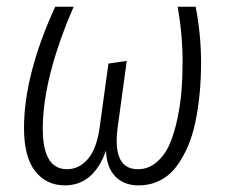

<svg xmlns="http://www.w3.org/2000/svg" viewBox="-20 -543 678 574"><path d="M173.8 11.2Q118.7 11.2 85.2 -31.2Q51.8 -73.7 51.8 -160.2Q51.8 -319.3 145 -522.9H200.2Q107.9 -310.1 107.9 -158.2Q107.9 -37.1 180.2 -37.1Q215.8 -37.1 242.2 -66.9Q268.6 -96.7 277.8 -161.1L304.2 -353L358.9 -360.8L331.1 -157.2Q316.9 -37.1 392.1 -37.1Q423.8 -37.1 448.2 -58.1Q472.7 -79.1 486.8 -111.3Q501 -143.6 510.3 -187.7Q519.5 -231.9 522.7 -272.9Q525.9 -314 525.9 -357.9Q525.9 -438.5 511.2 -522.9H564.9Q581.1 -440.4 581.1 -356Q581.1 -309.1 577.1 -266.1Q573.2 -223.1 564.7 -180.9Q556.2 -138.7 541.3 -104.5Q526.4 -70.3 506.3 -43.9Q486.3 -17.6 457.5 -3.2Q428.7 11.2 394 11.2Q350.1 11.2 324.2 -16.1Q298.3 -43.5 296.9 -92.8Q259.8 11.2 173.8 11.2Z"/></svg>

Font: Fira Sans Compressed Light
Style: Italic
Weight: 300
Width: 3
Italic angle: -8°
Designer: Carrois Corporate & Edenspiekermann AG
Foundry: Carrois Corporate GbR & Edenspiekermann AG
Version: Version 4.203;PS 004.203;hotconv 1.0.88;makeotf.lib2.5.64775